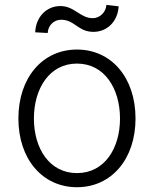

<svg xmlns="http://www.w3.org/2000/svg" viewBox="-20 -756 631 787"><path d="M295.5 11.4C436.8 11.4 535.5 -104 535.5 -270.2C535.5 -437.5 436.8 -552.9 295.5 -552.9C154.1 -552.9 55.4 -437.5 55.4 -270.2C55.4 -104 154.1 11.4 295.5 11.4ZM295.5 -46.5C182.2 -46.5 119 -148.1 119 -270.2C119 -392.4 182.2 -495.4 295.5 -495.4C408.7 -495.4 471.9 -392.4 471.9 -270.2C471.9 -148.1 408.7 -46.5 295.5 -46.5ZM175.4 -620.7C177.2 -651.3 200.3 -675.1 230.5 -675.1C286.6 -675.1 299.4 -625.4 362.9 -625.4C418 -625.4 462.7 -666.5 466.3 -730.1L416.2 -735.8C413.7 -704.9 388.8 -681.5 360.1 -681.5C308.6 -681.5 285.5 -731.2 227.6 -731.2C170.8 -731.2 126.8 -686.8 124.3 -623.6Z"/></svg>

Font: Karasuma Gothic
Style: Light
Weight: 300
Designer: Rasmus Andersson / Ryoko Nishizuka
Foundry: rsms
Version: Version 1.00